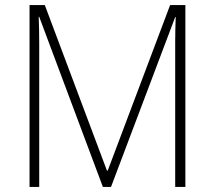

<svg xmlns="http://www.w3.org/2000/svg" viewBox="-20 -734 843 754"><path d="M384 0 134 -668H132Q133 -642 133.5 -617Q134 -592 134 -563V0H96V-714H156L400 -64H403L648 -714H708V0H668V-569Q668 -592 668.5 -616.5Q669 -641 670 -667H668L416 0Z"/></svg>

Font: Noto Sans Disp ExtLt
Style: Regular
Weight: 200
Designer: Monotype Design Team
Foundry: Monotype Imaging Inc.
Version: Version 2.000;GOOG;noto-source:20170915:90ef993387c0